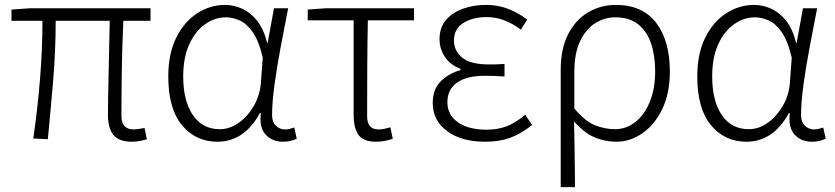

<svg xmlns="http://www.w3.org/2000/svg" viewBox="-20 -567 3420 786"><path d="M519 13.2Q467.8 13.2 444.8 -13.9Q421.9 -41 421.9 -98.1Q421.9 -122.6 422.6 -167Q423.3 -211.4 424.6 -266.1Q425.8 -320.8 427 -377Q428.2 -433.1 429.2 -481.9H208Q208 -361.8 197.5 -236.8Q187 -111.8 175.8 2.9L116.2 0Q133.3 -115.7 143.6 -240.5Q153.8 -365.2 153.8 -481.9H26.9V-527.8L102.1 -533.2H596.2V-481.9H484.9Q482.4 -431.6 480.7 -373.8Q479 -315.9 478.3 -260.3Q477.5 -204.6 477.3 -160.2Q477.1 -115.7 477.1 -91.8Q477.1 -37.1 527.8 -37.1Q539.1 -37.1 571.8 -43L581.1 2.9Q568.4 6.8 553.5 10Q538.6 13.2 519 13.2Z M869.6 13.2Q781.2 13.2 725.1 -54.4Q668.9 -122.1 668.9 -253.9Q668.9 -347.2 701.4 -412.6Q733.9 -478 787.1 -512.5Q840.3 -546.9 901.9 -546.9Q936.5 -546.9 970.7 -531.7Q1004.9 -516.6 1032.2 -482.4Q1059.6 -448.2 1073.7 -391.1H1075.7L1101.6 -533.2H1159.7Q1145 -459 1129.6 -377.7Q1114.3 -296.4 1104 -222.2Q1093.8 -147.9 1093.8 -95.2Q1093.8 -67.9 1109.4 -52.5Q1125 -37.1 1147 -37.1Q1156.7 -37.1 1166.7 -39.6Q1176.8 -42 1184.6 -44.9L1194.8 1Q1185.1 5.4 1171.1 9.3Q1157.2 13.2 1137.7 13.2Q1094.2 13.2 1067.4 -16.1Q1040.5 -45.4 1047.9 -104H1043.9Q980 13.2 869.6 13.2ZM879.9 -38.1Q919.9 -38.1 956.5 -63.7Q993.2 -89.4 1018.3 -132.1Q1043.5 -174.8 1047.9 -226.1L1055.7 -331.1Q1039.1 -401.4 1013.7 -436.8Q988.3 -472.2 959.5 -484.1Q930.7 -496.1 904.8 -496.1Q859.9 -496.1 819.8 -468Q779.8 -439.9 754.9 -386Q730 -332 730 -253.9Q730 -154.3 769.3 -96.2Q808.6 -38.1 879.9 -38.1Z M1519 13.2Q1468.8 13.2 1448.2 -13.9Q1427.7 -41 1427.7 -98.1V-483.9H1239.7V-527.8L1314 -533.2H1674.8V-483.9H1485.8Q1483.9 -383.3 1483.4 -285.6Q1482.9 -188 1482.9 -91.8Q1482.9 -37.1 1528.8 -37.1Q1541 -37.1 1554 -39.8Q1566.9 -42.5 1578.1 -45.9L1587.9 1Q1576.2 5.4 1557.6 9.3Q1539.1 13.2 1519 13.2Z M1965.3 13.2Q1868.7 13.2 1810.1 -30.3Q1751.5 -73.7 1751.5 -145Q1751.5 -203.6 1786.4 -236.1Q1821.3 -268.6 1865.2 -279.8V-285.2Q1823.2 -301.3 1801.3 -334.2Q1779.3 -367.2 1779.3 -407.2Q1779.3 -453.6 1805.4 -484.6Q1831.5 -515.6 1875 -531.2Q1918.5 -546.9 1970.2 -546.9Q2019 -546.9 2060.8 -530.5Q2102.5 -514.2 2138.2 -486.8L2112.3 -445.8Q2078.6 -470.7 2044.4 -483.9Q2010.3 -497.1 1971.2 -497.1Q1916.5 -497.1 1877.4 -473.4Q1838.4 -449.7 1838.4 -400.9Q1838.4 -358.9 1872.1 -331.1Q1905.8 -303.2 1982.4 -303.2Q1997.1 -303.2 2011 -303.5Q2024.9 -303.7 2045.4 -305.2V-253.9Q2022 -255.4 2003.4 -256.1Q1984.9 -256.8 1966.3 -256.8Q1889.6 -256.8 1850.6 -228.5Q1811.5 -200.2 1811.5 -148.9Q1811.5 -96.7 1854.5 -66.4Q1897.5 -36.1 1972.2 -36.1Q2017.1 -36.1 2053.5 -49.8Q2089.8 -63.5 2130.4 -97.2L2158.2 -55.2Q2110.8 -18.1 2067.4 -2.4Q2023.9 13.2 1965.3 13.2Z M2275.4 199.2V-280.8Q2275.4 -369.1 2306.4 -428.2Q2337.4 -487.3 2388.7 -517.1Q2439.9 -546.9 2501 -546.9Q2610.8 -546.9 2666.5 -473.1Q2722.2 -399.4 2722.2 -274.9Q2722.2 -184.1 2690.7 -119.6Q2659.2 -55.2 2609.1 -21Q2559.1 13.2 2503.4 13.2Q2456.1 13.2 2413.3 -5.1Q2370.6 -23.4 2330.1 -69.8Q2331.1 -19 2331.8 22.7Q2332.5 64.5 2333 106.2Q2333.5 147.9 2334 199.2ZM2498 -38.1Q2543.5 -38.1 2580.8 -67.4Q2618.2 -96.7 2640.1 -150.1Q2662.1 -203.6 2662.1 -274.9Q2662.1 -338.9 2645.3 -388.9Q2628.4 -439 2592.5 -467.5Q2556.6 -496.1 2499 -496.1Q2455.1 -496.1 2416.7 -472.2Q2378.4 -448.2 2354.7 -398.4Q2331.1 -348.6 2331.1 -271V-123Q2375.5 -69.8 2416.5 -54Q2457.5 -38.1 2498 -38.1Z M3035.2 13.2Q2946.8 13.2 2890.6 -54.4Q2834.5 -122.1 2834.5 -253.9Q2834.5 -347.2 2866.9 -412.6Q2899.4 -478 2952.6 -512.5Q3005.9 -546.9 3067.4 -546.9Q3102.1 -546.9 3136.2 -531.7Q3170.4 -516.6 3197.8 -482.4Q3225.1 -448.2 3239.3 -391.1H3241.2L3267.1 -533.2H3325.2Q3310.5 -459 3295.2 -377.7Q3279.8 -296.4 3269.5 -222.2Q3259.3 -147.9 3259.3 -95.2Q3259.3 -67.9 3274.9 -52.5Q3290.5 -37.1 3312.5 -37.1Q3322.3 -37.1 3332.3 -39.6Q3342.3 -42 3350.1 -44.9L3360.4 1Q3350.6 5.4 3336.7 9.3Q3322.8 13.2 3303.2 13.2Q3259.8 13.2 3232.9 -16.1Q3206.1 -45.4 3213.4 -104H3209.5Q3145.5 13.2 3035.2 13.2ZM3045.4 -38.1Q3085.4 -38.1 3122.1 -63.7Q3158.7 -89.4 3183.8 -132.1Q3209 -174.8 3213.4 -226.1L3221.2 -331.1Q3204.6 -401.4 3179.2 -436.8Q3153.8 -472.2 3125 -484.1Q3096.2 -496.1 3070.3 -496.1Q3025.4 -496.1 2985.4 -468Q2945.3 -439.9 2920.4 -386Q2895.5 -332 2895.5 -253.9Q2895.5 -154.3 2934.8 -96.2Q2974.1 -38.1 3045.4 -38.1Z"/></svg>

Font: Source Han Sans CN Light
Style: Regular
Weight: 300
Designer: Ryoko NISHIZUKA  (kana, bopomofo & ideographs); Paul D. Hunt (Latin, Greek & Cyrillic); Sandoll Communications , Soo-you
Foundry: Adobe
Version: Version 2.000;hotconv 1.0.107;makeotfexe 2.5.65593